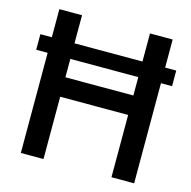

<svg xmlns="http://www.w3.org/2000/svg" viewBox="-106 -832 933 938"><g transform="rotate(15 360.0 -363.5)"><path d="M195 -727.3V-585.2H538.7V-727.3H653.4V-585.2H709.5V-506.4H653.4V0H538.7V-315H195V0H80.3V-506.4H22.4V-585.2H80.3V-727.3ZM195 -413.4H538.7V-506.4H195Z"/></g></svg>

Font: Interface Medium
Style: Regular
Weight: 500
Designer: Rasmus Andersson
Foundry: rsms
Version: Version 1.8